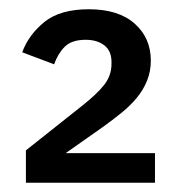

<svg xmlns="http://www.w3.org/2000/svg" viewBox="-20 -724 386 415"><path d="M315 -329H36V-399L157 -495Q190 -521 205.5 -541Q221 -561 221 -586V-590Q221 -614 205.5 -626Q190 -638 165 -638Q135 -638 120 -623Q105 -608 97 -585L28 -611Q42 -649 76 -676.5Q110 -704 172 -704Q236 -704 271 -673Q306 -642 306 -593Q306 -570 298 -550Q290 -530 276 -513Q262 -496 243 -480.5Q224 -465 203 -450L122 -393H315Z"/></svg>

Font: IBM Plex Sans Hebrew Medium
Style: Regular
Weight: 500
Designer: Mike Abbink, Paul van der Laan, Pieter van Rosmalen, Yanek Iontef
Foundry: Bold Monday
Version: Version 1.2